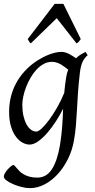

<svg xmlns="http://www.w3.org/2000/svg" viewBox="-22 -724 487 988"><path d="M165 -46.9Q175.3 -46.9 192.9 -63.2Q210.4 -79.6 230.7 -106.9Q251 -134.3 271.7 -170.4Q292.5 -206.5 308.6 -246.1Q310.5 -264.6 312.7 -284.9Q314.9 -305.2 318.8 -328.1Q320.3 -338.4 323 -347.7Q325.7 -356.9 329.1 -365.2Q321.8 -371.1 313 -377.9Q304.2 -384.8 293.7 -391.1Q283.2 -397.5 271 -401.6Q258.8 -405.8 245.1 -405.8Q222.7 -405.8 202.6 -394.8Q182.6 -383.8 165.8 -365.7Q148.9 -347.7 135.5 -324.5Q122.1 -301.3 112.5 -276.6Q103 -252 97.9 -228Q92.8 -204.1 92.8 -185.1Q92.8 -153.3 98.6 -127.9Q104.5 -102.5 114.3 -84.5Q124 -66.4 137.2 -56.6Q150.4 -46.9 165 -46.9ZM429.2 -439.9Q412.6 -426.3 403.1 -406.2Q393.6 -386.2 389.2 -351.1Q382.3 -293 379.2 -245.1Q376 -197.3 373.8 -155.5Q371.6 -113.8 368.4 -75.9Q365.2 -38.1 358.4 -0.5Q349.6 50.3 327.4 94.7Q305.2 139.2 274.7 172.4Q244.1 205.6 207.3 224.9Q170.4 244.1 132.3 244.1Q111.8 244.1 88.1 238Q64.5 231.9 44.4 223.1Q24.4 214.4 11 204.1Q-2.4 193.8 -2.4 185.1Q-2.4 176.8 3.9 166.3Q10.3 155.8 18.6 146.7Q26.9 137.7 34.9 131.3Q43 125 46.4 125Q50.3 125 54.4 129.9Q58.6 134.8 64.7 141.8Q70.8 148.9 79.3 157.5Q87.9 166 100.1 173.1Q112.3 180.2 129.4 185.1Q146.5 189.9 169.4 189.9Q216.8 189.9 244.6 147.5Q272.5 105 286.6 23.4Q291 -3.9 293.7 -28.1Q296.4 -52.2 298.1 -75Q299.8 -97.7 300.8 -119.4Q301.8 -141.1 302.7 -164.1Q287.1 -133.3 266.4 -100.8Q245.6 -68.4 222.4 -41.5Q199.2 -14.6 175.3 2.7Q151.4 20 129.9 20Q113.8 20 95.5 10.7Q77.1 1.5 61.3 -18.8Q45.4 -39.1 35.2 -71Q24.9 -103 24.9 -148.9Q24.9 -187.5 33.7 -224.4Q42.5 -261.2 60.3 -294.7Q78.1 -328.1 105 -357.7Q131.8 -387.2 168 -411.1Q181.6 -419.9 197.3 -428.2Q212.9 -436.5 229.5 -442.9Q246.1 -449.2 262.5 -453.1Q278.8 -457 293.9 -457Q304.7 -457 314.9 -453.9Q325.2 -450.7 334.7 -445.8Q344.2 -440.9 352.8 -435.1Q361.3 -429.2 369.1 -424.3Q380.4 -435.1 392.8 -442.9Q405.3 -450.7 418 -457ZM393.6 -522.9Q386.7 -513.2 383.1 -508.8Q379.4 -504.4 371.6 -501L270 -630.4L136.7 -501Q132.3 -503.9 128.9 -508.5Q125.5 -513.2 120.6 -522.9L259.3 -704.1H304.2Z"/></svg>

Font: Gentium Plus APac
Style: Italic
Weight: 400
Italic angle: -8°
Designer: J. Victor Gaultney, Annie Olsen, Iska Routamaa, Becca Hirsbrunner
Foundry: SIL International
Version: Version 5.000